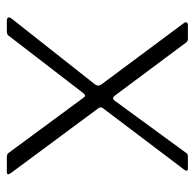

<svg xmlns="http://www.w3.org/2000/svg" viewBox="-24 -546 570 562"><g transform="rotate(90 261.0 -265.0)"><path d="M485 -14Q491 -6 490 -3Q489 0 483 0H441Q430 0 427 -6L267 -223Q263 -229 260 -229Q257 -229 252 -223L85 -6Q82 0 71 0H41Q34 0 31.5 -3.5Q29 -7 36 -16L227 -258Q231 -264 230.5 -268Q230 -272 227 -277L47 -519Q44 -523 46 -526.5Q48 -530 53 -530H92Q97 -530 99.5 -529Q102 -528 105 -524L260 -316Q268 -306 275 -316L427 -524Q429 -528 432 -529Q435 -530 440 -530H473Q479 -530 479.5 -527Q480 -524 478 -521L298 -283Q294 -279 294.5 -274Q295 -269 299 -265L485 -14Z"/></g></svg>

Font: Libre Franklin Thin ExtraLight
Style: Regular
Weight: 250
Version: Version 3.000